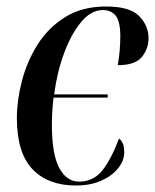

<svg xmlns="http://www.w3.org/2000/svg" viewBox="-20 -563 478 592"><path d="M214 9Q128 9 80 -41.5Q32 -92 32 -199Q32 -253 47.5 -313Q63 -373 95.5 -425Q128 -477 180.5 -510Q233 -543 307 -543Q380 -543 409 -513.5Q438 -484 438 -445Q438 -413 417.5 -387.5Q397 -362 343 -362Q347 -383 349 -406.5Q351 -430 351 -456Q350 -499 336 -515.5Q322 -532 297 -532Q261 -532 230.5 -495.5Q200 -459 178 -400Q156 -341 147 -272H312V-262H145Q140 -219 140 -178Q140 -88 162.5 -45.5Q185 -3 224 -3Q268 -3 295.5 -37.5Q323 -72 347 -136Q353 -132 358 -122Q363 -112 363 -93Q363 -68 344.5 -44.5Q326 -21 292.5 -6Q259 9 214 9Z"/></svg>

Font: Noto Serif Display ExtraCondensed SemiBold
Style: Italic
Weight: 600
Width: 2
Italic angle: -12°
Designer: Monotype Design Team
Foundry: Monotype Imaging Inc.
Version: Version 2.009